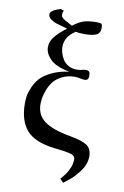

<svg xmlns="http://www.w3.org/2000/svg" viewBox="-100 -800 675 1041"><g transform="rotate(10 237.5 -280.0)"><path d="M289 -394Q249 -394 218 -378.5Q187 -363 170.5 -341.5Q154 -320 144 -293Q134 -266 131.5 -248Q129 -230 129 -216Q129 -156 174 -123Q219 -90 315 -73L325 -71Q382 -61 410.5 -43Q439 -25 439 19Q439 33 435 49Q428 77 404.5 107Q381 137 365.5 150Q350 163 324 183L305 164Q361 103 361 48Q361 38 354 30.5Q347 23 330.5 19Q314 15 302 13.5Q290 12 267 9L249 7Q135 -6 90 -58.5Q45 -111 45 -205Q45 -225 47.5 -244Q50 -263 62.5 -293Q75 -323 95.5 -346Q116 -369 157 -389Q198 -409 253 -416Q179 -429 147 -460.5Q115 -492 115 -527Q115 -558 135.5 -584Q156 -610 200 -644Q158 -655 139.5 -661Q121 -667 106.5 -678Q92 -689 92 -704Q92 -726 148 -743L166 -736Q160 -728 160 -714Q160 -708 162 -703.5Q164 -699 170.5 -694Q177 -689 182 -686Q187 -683 200.5 -676Q214 -669 223 -664Q258 -691 285.5 -698.5Q313 -706 353 -706Q374 -706 379 -701.5Q384 -697 384 -681Q384 -650 362 -640.5Q340 -631 299 -631Q269 -631 249 -635Q192 -599 192 -542Q192 -527 197 -510Q202 -493 212 -475.5Q222 -458 242.5 -446Q263 -434 289 -434Q306 -434 318 -437.5Q330 -441 340 -441Q352 -441 357.5 -435Q363 -429 363 -414Q363 -399 357.5 -393Q352 -387 340 -387Q333 -387 316.5 -390.5Q300 -394 289 -394Z"/></g></svg>

Font: Linguistics Pro
Style: Regular
Weight: 400
Designer: Stefan Peev, Context Ltd
Foundry: Stefan Peev, Context Ltd
Version: Version 001.000